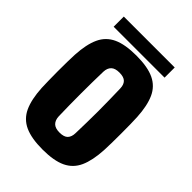

<svg xmlns="http://www.w3.org/2000/svg" viewBox="-208 -791 896 896"><g transform="rotate(45 240.0 -343.5)"><path d="M240.5 10Q167 10 123.2 -10Q79.5 -30 59 -74.2Q38.5 -118.5 34.5 -191Q34 -208 33.2 -236.8Q32.5 -265.5 32.5 -298.5Q32.5 -331.5 33 -361.5Q33.5 -391.5 34.5 -410Q38.5 -481.5 58.8 -525.5Q79 -569.5 122.8 -589.8Q166.5 -610 240.5 -610Q315 -610 358.2 -589.5Q401.5 -569 421.5 -525Q441.5 -481 445.5 -410Q446.5 -393 447 -364Q447.5 -335 447.5 -302Q447.5 -269 447 -239.5Q446.5 -210 445.5 -191Q441.5 -119.5 421.5 -75.2Q401.5 -31 358.2 -10.5Q315 10 240.5 10ZM240.5 -102Q270 -102 282.5 -115.2Q295 -128.5 295.5 -153Q296.5 -187.5 297.2 -224.8Q298 -262 298 -300.5Q298 -339 297.2 -376.2Q296.5 -413.5 295.5 -448Q295 -472 282.5 -485Q270 -498 240.5 -498Q212 -498 198.8 -485Q185.5 -472 184.5 -448Q183.5 -413.5 183 -376Q182.5 -338.5 182.5 -300.2Q182.5 -262 183 -224.5Q183.5 -187 184.5 -153Q185.5 -128.5 198.8 -115.2Q212 -102 240.5 -102ZM70 -697H406V-630H70Z"/></g></svg>

Font: Big Shoulders Display Thin Black
Style: Regular
Weight: 900
Version: Version 2.002